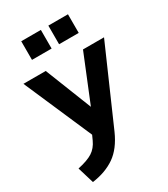

<svg xmlns="http://www.w3.org/2000/svg" viewBox="-241 -845 1033 1178"><g transform="rotate(-30 275.5 -256.0)"><path d="M561 -507 327 27Q284 124 218.5 169.5Q153 215 58 228L23 112Q93 97 128.5 74Q164 51 184 7L199 -26L-10 -507H148L278 -178L412 -507ZM109 -740H248V-608H109ZM301 -740H440V-608H301Z"/></g></svg>

Font: Muli ExtraBold
Style: Regular
Weight: 800
Designer: Vernon Adams
Foundry: Vernon Adams
Version: Version 2.000